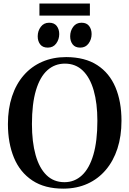

<svg xmlns="http://www.w3.org/2000/svg" viewBox="-20 -1084 752 1115"><path d="M349.5 11.5Q240 12 168 -35.8Q96 -83.5 61 -168.2Q26 -253 26 -363.5Q26 -452.5 49.8 -524.2Q73.5 -596 118 -647Q162.5 -698 225 -725.2Q287.5 -752.5 364.5 -752.5Q473.5 -752 544.5 -706Q615.5 -660 650.5 -577Q685.5 -494 685.5 -382.5Q685.5 -293.5 662 -221.2Q638.5 -149 594.2 -97Q550 -45 488.2 -17Q426.5 11 349.5 11.5ZM354.5 -26Q413 -26 456 -66Q499 -106 522.2 -185.2Q545.5 -264.5 545.5 -382.5Q545.5 -484 524.2 -558.5Q503 -633 461 -673.8Q419 -714.5 357 -714.5Q298 -714.5 255 -676Q212 -637.5 188.8 -559.5Q165.5 -481.5 165.5 -363.5Q165.5 -259.5 186.8 -183.8Q208 -108 250 -67Q292 -26 354.5 -26ZM257 -807.5Q228 -807.5 213.5 -826.2Q199 -845 199 -873Q199 -904.5 216.8 -928.2Q234.5 -952 265 -952H266Q295 -952 309.5 -933Q324 -914 324 -886Q324 -855.5 306.5 -831.5Q289 -807.5 258 -807.5ZM445.5 -807.5Q416.5 -807.5 402 -826.2Q387.5 -845 387.5 -873Q387.5 -904.5 405 -928.2Q422.5 -952 453 -952H454Q483 -952 497.5 -933Q512 -914 512 -886Q512 -855.5 494.5 -831.5Q477 -807.5 446.5 -807.5ZM502 -1063.5V-993.5H209V-1063.5Z"/></svg>

Font: Merriweather 96pt SemiBold
Style: Regular
Weight: 600
Version: Version 2.100